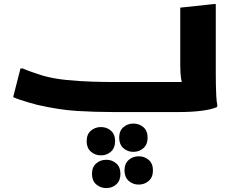

<svg xmlns="http://www.w3.org/2000/svg" viewBox="-20 -555 1168 951"><path d="M81.4 -215.8H92.2Q103.2 -210.8 122.9 -203.5Q142.5 -196.1 162.2 -190.1Q181.8 -184.1 192.8 -180.1Q245.8 -165.1 310.3 -158.8Q374.8 -152.4 436.3 -150.6Q497.8 -148.7 540.8 -148.7H952.4L893.9 -122.1Q882.2 -134 877.5 -162.7Q872.8 -191.3 872.8 -232.8V-517.2L1038 -534.8H1048.8V-186Q1048.8 -166 1049.3 -136.5Q1049.8 -107 1051.3 -78.5Q1052.8 -50 1056.8 -32L1054 -24Q1024 -12 975.9 -6Q927.8 0 864.8 0H540.8Q450.8 0 362.2 -5.4Q273.5 -10.7 164.5 -35.7Q145.5 -40.7 122.6 -47.3Q99.7 -53.8 79 -60.9Q58.2 -67.9 45.2 -73.9ZM570.3 127.1Q570.3 93.3 591 75.2Q611.8 57 640.4 57Q669.7 57 690.5 75.2Q711.2 93.3 711.2 127.1Q711.2 160.2 690.5 178.7Q669.7 197.2 640.4 197.2Q611.8 197.2 591 178.7Q570.3 160.2 570.3 127.1ZM409.2 144.4Q409.2 110.6 429.9 92.5Q450.7 74.3 480 74.3Q509.3 74.3 529.7 92.5Q550.1 110.6 550.1 144.4Q550.1 177.5 529.7 196Q509.3 214.5 480 214.5Q450.7 214.5 429.9 196Q409.2 177.5 409.2 144.4ZM596.7 289.2Q596.7 255.4 617.4 237.3Q638.2 219.1 666.8 219.1Q696.1 219.1 716.9 237.3Q737.6 255.4 737.6 289.2Q737.6 322.3 716.9 340.8Q696.1 359.3 666.8 359.3Q638.2 359.3 617.4 340.8Q596.7 322.3 596.7 289.2ZM435.6 306.5Q435.6 272.7 456.3 254.6Q477.1 236.4 506.4 236.4Q535.7 236.4 556.1 254.6Q576.5 272.7 576.5 306.5Q576.5 339.6 556.1 358.1Q535.7 376.6 506.4 376.6Q477.1 376.6 456.3 358.1Q435.6 339.6 435.6 306.5Z"/></svg>

Font: Kufam
Style: Regular
Weight: 400
Designer: Wael Morcos, Artur Schmal
Foundry: Original Type
Version: Version 1.301; ttfautohint (v1.8.3)